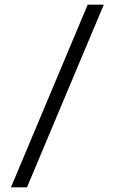

<svg xmlns="http://www.w3.org/2000/svg" viewBox="-20 -708 515 824"><path d="M356.4 -688H425.4L95.8 96H26.9Z"/></svg>

Font: League Spartan Extralight
Style: Regular
Weight: 200
Foundry: The League of Moveable Type
Version: Version 2.300; ttfautohint (v1.8.3)